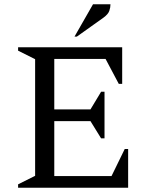

<svg xmlns="http://www.w3.org/2000/svg" viewBox="-20 -882 692 902"><path d="M65 0V-16L145 -56V-604L65 -644V-660H554V-488H538L476 -605H235V-368H405L455 -451H471V-232H455L405 -313H235V-55H504L566 -182H582V0ZM330 -710 417 -862H499Q499 -847 493.5 -831Q488 -815 466 -799L341 -710Z"/></svg>

Font: Spectral SC
Style: Regular
Weight: 400
Designer: Jean-Baptiste Levee
Foundry: Production Type
Version: Version 2.001